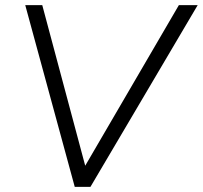

<svg xmlns="http://www.w3.org/2000/svg" viewBox="-20 -725 787 745"><path d="M270 0 78 -705H144L316 -62H299L674 -705H747L331 0Z"/></svg>

Font: Nunito Sans 10pt Light
Style: Italic
Weight: 300
Italic angle: -9°
Designer: Vernon Adams
Foundry: Vernon Adams
Version: Version 3.101;gftools[0.9.27]